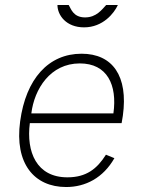

<svg xmlns="http://www.w3.org/2000/svg" viewBox="-20 -742 578 772"><path d="M454 -722H407C390 -704 368 -672 322 -672C273 -672 265 -709 256 -722H211C211 -681 246 -632 318 -632C394 -632 439 -689 454 -722ZM100 -247H469L474 -277C496 -436 433 -526 308 -526C175 -526 84 -425 61 -254C38 -85 117 10 246 10C324 10 395 -27 440 -106L406 -120C370 -63 327 -29 251 -29C127 -29 85 -131 100 -247ZM106 -286C118 -384 182 -487 301 -487C411 -487 452 -401 436 -286Z"/></svg>

Font: United Sans Thin
Style: Italic
Weight: 100
Italic angle: -8°
Designer: Pablo Impallari, Rodrigo Fuenzalida (Modified by Dan O. Williams)
Version: Version 1.000;PS 001.000;hotconv 1.0.88;makeotf.lib2.5.64775